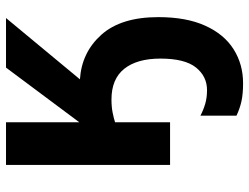

<svg xmlns="http://www.w3.org/2000/svg" viewBox="-115 -471 829 639"><g transform="rotate(-90 299.5 -151.5)"><path d="M562 -39Q562 54 533.5 117Q505 180 455 211.5Q405 243 342 243Q306 243 281.5 237.5Q257 232 234 221V101Q253 111 273.5 117Q294 123 319 123Q365 123 394.5 86Q424 49 424 -32Q424 -110 390 -152.5Q356 -195 288 -195Q263 -195 243.5 -191Q224 -187 212 -183V0H70V-546H212V-302L394 -546H559L355 -300Q445 -294 503.5 -228.5Q562 -163 562 -39Z"/></g></svg>

Font: Noto Sans SemiCondensed
Style: Bold
Weight: 700
Width: 4
Designer: Monotype Design Team
Foundry: Monotype Imaging Inc.
Version: Version 2.013; ttfautohint (v1.8.4.7-5d5b)